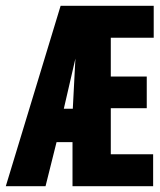

<svg xmlns="http://www.w3.org/2000/svg" viewBox="-30 -642 550 662"><path d="M-10 0 179 -622H500V-512H352V-378H476V-269H352V-110H498V0H220V-152H165L127 0ZM190 -267H221L230 -440Z"/></svg>

Font: Inconsolata Black
Style: Regular
Weight: 900
Monospace: yes
Designer: Raph Levien, Cyreal, Brenton Simpson
Foundry: Raph Levien, Cyreal, Google
Version: Version 3.001; ttfautohint (v1.8.2.53-6de2)